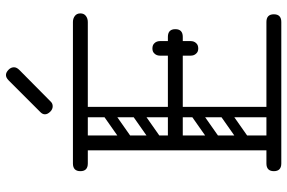

<svg xmlns="http://www.w3.org/2000/svg" viewBox="-180 -785 965 645"><g transform="rotate(-90 302.5 -462.5)"><path d="M145 0Q120 0 120 -36V-674Q120 -700 145 -700Q170 -700 170 -674V-26Q170 0 145 0ZM76 0Q50 0 50 -25Q50 -50 76 -50H551Q577 -50 577 -25Q577 0 551 0ZM156 -331Q130 -331 130 -356Q130 -381 156 -381H501Q527 -381 527 -356Q527 -331 501 -331ZM76 -650Q50 -650 50 -675Q50 -700 76 -700H551Q563 -700 571.5 -693.5Q580 -687 580 -675Q580 -663 571.5 -656.5Q563 -650 551 -650ZM462 -279Q451 -279 445 -286Q438 -293 438 -305V-354Q438 -366 444 -373Q451 -380 462 -380Q474 -380 481 -373Q487 -366 487 -354V-305Q487 -293 480 -286Q474 -279 462 -279ZM462 -433Q474 -433 480 -426Q487 -419 487 -407V-358Q487 -347 481 -339Q474 -332 462 -332Q451 -332 444 -339Q438 -347 438 -358V-407Q438 -419 445 -426Q451 -433 462 -433ZM260 -496Q265 -489 263.5 -482Q262 -475 257 -471L163 -405Q150 -396 140 -409Q129 -425 143 -434L237 -500Q250 -509 260 -496ZM260 -594Q265 -587 263.5 -580Q262 -573 257 -569L163 -503Q150 -494 140 -507Q129 -523 143 -532L237 -598Q250 -607 260 -594ZM153 -298Q135 -298 135 -316V-648Q135 -664 153 -664Q170 -664 170 -647V-315Q170 -298 153 -298ZM249 -298Q231 -298 231 -316V-648Q231 -664 249 -664Q266 -664 266 -647V-315Q266 -298 249 -298ZM260 -201Q265 -194 263.5 -187Q262 -180 257 -176L163 -110Q150 -101 140 -114Q129 -130 143 -139L237 -205Q250 -214 260 -201ZM260 -299Q265 -292 263.5 -285Q262 -278 257 -274L163 -208Q150 -199 140 -212Q129 -228 143 -237L237 -303Q250 -312 260 -299ZM153 -3Q135 -3 135 -21V-353Q135 -369 153 -369Q170 -369 170 -352V-20Q170 -3 153 -3ZM249 -3Q231 -3 231 -21V-353Q231 -369 249 -369Q266 -369 266 -352V-20Q266 -3 249 -3ZM283 -774Q277 -768 268 -768Q258 -768 250 -776Q241 -785 241 -794Q241 -802 248 -809L355 -916Q364 -925 373 -925Q382 -925 391 -916Q399 -908 399 -898Q399 -889 390 -880Z"/></g></svg>

Font: Nsibidi Libre Uzo
Style: Regular
Weight: 400
Designer: Oluwaseun Badejo
Version: Version 1.021